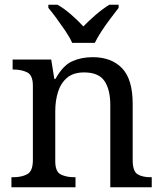

<svg xmlns="http://www.w3.org/2000/svg" viewBox="-20 -786 685 806"><path d="M28 0V-42H36Q70 -42 94 -54.5Q118 -67 118 -114V-426Q118 -470 94.5 -482Q71 -494 38 -494H33V-536H195L208 -455H213Q244 -511 282.5 -528.5Q321 -546 369 -546Q448 -546 492.5 -499.5Q537 -453 537 -350V-114Q537 -67 557.5 -54.5Q578 -42 612 -42H617V0H443V-345Q443 -410 418.5 -446Q394 -482 333 -482Q288 -482 261.5 -459.5Q235 -437 223.5 -400Q212 -363 212 -320V-109Q212 -65 235.5 -53.5Q259 -42 292 -42H297V0ZM283 -606Q273 -629 255 -655.5Q237 -682 218 -708Q199 -734 183 -753V-766H222Q251 -749 279.5 -724Q308 -699 330 -675Q353 -699 382 -724Q411 -749 439 -766H478V-753Q463 -734 443.5 -708Q424 -682 406.5 -655.5Q389 -629 378 -606Z"/></svg>

Font: Noto Serif Old Uyghur
Style: Regular
Weight: 400
Designer: Lewis McGuffie
Foundry: Google LLC
Version: Version 1.003; ttfautohint (v1.8.4.7-5d5b)